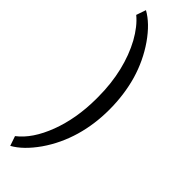

<svg xmlns="http://www.w3.org/2000/svg" viewBox="-342 -802 1032 1032"><g transform="rotate(45 174.0 -286.0)"><path d="M276.9 -283.7C276.9 -360.4 267.1 -432.1 248 -499C228.5 -565.9 199.2 -627.4 160.6 -683.1C121.6 -738.8 80.6 -778.3 37.6 -802.2L18.6 -747.1C50.3 -721.2 79.1 -684.6 105 -638.2C155.8 -544.9 186 -426.3 186 -289.6V-273.9C185.5 -175.3 169.9 -85.4 139.6 -4.9C108.9 76.2 68.8 135.7 18.6 174.3L37.6 229.5C80.6 205.6 121.6 165.5 161.1 109.4C239.3 -3.4 276.9 -138.7 276.9 -283.7Z"/></g></svg>

Font: Roboto
Style: Regular
Weight: 400
Designer: Google
Version: Version 2.137; 2017